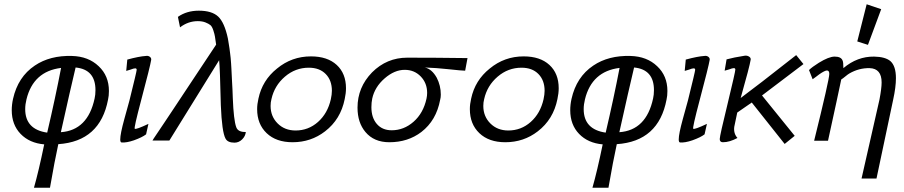

<svg xmlns="http://www.w3.org/2000/svg" viewBox="-20 -658 4233 899"><path d="M486 -192Q449 4 253 17Q236 94 214 221H139Q161 144 187 18Q118 12 76.5 -31Q35 -74 35 -142Q35 -168 41 -195Q64 -298 143 -351Q214 -399 317 -396Q394 -394 442 -348Q490 -303 490 -232Q490 -209 486 -192ZM423 -197Q427 -214 427 -236Q427 -333 334 -342Q310 -242 265 -39Q391 -48 423 -197ZM266 -340Q136 -324 104 -193Q98 -169 98 -147Q98 -52 201 -37Q239 -199 266 -340Z M688 -378Q683 -347 641 -189Q606 -57 611 -55Q618 -51 675 -78L664 -29Q646 -15 607 -1Q572 11 549 9Q543 8 543 -5Q543 -31 562 -100L586 -187Q620 -324 620 -331Q620 -338 613 -338Q606 -338 591 -332L571 -326L576 -379Q631 -394 663 -396Q673 -398 681 -392.5Q689 -387 688 -378Z M1131 -40Q1129 -20 1113.5 -5Q1098 10 1078 10Q1046 10 1036 -9Q1019 -40 1014 -165Q1010 -341 1006 -376Q881 -173 773 0H694L700 -10Q707 -20 719.5 -39Q732 -58 750 -84.5Q768 -111 793 -149Q818 -187 847 -230.5Q876 -274 914 -331.5Q952 -389 992 -449Q988 -476 986.5 -486.5Q985 -497 979 -515.5Q973 -534 965 -540.5Q957 -547 942 -553Q927 -559 906 -559Q861 -559 823 -530L813 -579Q854 -608 911 -608Q972 -608 1001.5 -580.5Q1031 -553 1047 -478Q1049 -466 1051 -453.5Q1053 -441 1054.5 -431.5Q1056 -422 1057.5 -408Q1059 -394 1060 -386.5Q1061 -379 1062 -361.5Q1063 -344 1063.5 -336.5Q1064 -329 1065 -306.5Q1066 -284 1066.5 -276Q1067 -268 1068.5 -239Q1070 -210 1070 -199Q1074 -96 1086 -63Q1094 -39 1131 -40Z M1594 -194Q1575 -99 1502 -43Q1436 8 1350 8Q1273 8 1228.5 -34.5Q1184 -77 1184 -147Q1184 -170 1190 -196Q1208 -282 1277 -337Q1346 -394 1436 -394Q1513 -394 1556.5 -354Q1600 -314 1600 -245Q1600 -221 1594 -194ZM1529 -193Q1534 -216 1534 -233Q1534 -282 1505 -311.5Q1476 -341 1426 -341Q1363 -341 1314 -299Q1265 -257 1251 -194Q1247 -179 1247 -162Q1247 -113 1280 -80Q1313 -47 1364 -47Q1424 -47 1469 -87Q1514 -127 1529 -193Z M2169 -386 2158 -327Q2143 -327 2079 -334Q2025 -340 1969 -342Q2002 -335 2025 -294Q2044 -257 2044 -215Q2044 -202 2041 -191Q2023 -94 1953 -40Q1890 8 1803 8Q1731 8 1691 -40Q1654 -84 1654 -154Q1654 -249 1722 -319Q1791 -388 1887 -388Q2023 -388 2169 -386ZM1977 -196Q1980 -210 1980 -223Q1980 -269 1950 -300Q1920 -331 1875 -331Q1827 -331 1781 -291Q1735 -251 1723 -197Q1719 -178 1719 -156Q1719 -107 1744.5 -77.5Q1770 -48 1814 -48Q1871 -48 1916.5 -88Q1962 -128 1977 -196Z M2590 -194Q2571 -99 2498 -43Q2432 8 2346 8Q2269 8 2224.5 -34.5Q2180 -77 2180 -147Q2180 -170 2186 -196Q2204 -282 2273 -337Q2342 -394 2432 -394Q2509 -394 2552.5 -354Q2596 -314 2596 -245Q2596 -221 2590 -194ZM2525 -193Q2530 -216 2530 -233Q2530 -282 2501 -311.5Q2472 -341 2422 -341Q2359 -341 2310 -299Q2261 -257 2247 -194Q2243 -179 2243 -162Q2243 -113 2276 -80Q2309 -47 2360 -47Q2420 -47 2465 -87Q2510 -127 2525 -193Z M3101 -192Q3064 4 2868 17Q2851 94 2829 221H2754Q2776 144 2802 18Q2733 12 2691.5 -31Q2650 -74 2650 -142Q2650 -168 2656 -195Q2679 -298 2758 -351Q2829 -399 2932 -396Q3009 -394 3057 -348Q3105 -303 3105 -232Q3105 -209 3101 -192ZM3038 -197Q3042 -214 3042 -236Q3042 -333 2949 -342Q2925 -242 2880 -39Q3006 -48 3038 -197ZM2881 -340Q2751 -324 2719 -193Q2713 -169 2713 -147Q2713 -52 2816 -37Q2854 -199 2881 -340Z M3303 -378Q3298 -347 3256 -189Q3221 -57 3226 -55Q3233 -51 3290 -78L3279 -29Q3261 -15 3222 -1Q3187 11 3164 9Q3158 8 3158 -5Q3158 -31 3177 -100L3201 -187Q3235 -324 3235 -331Q3235 -338 3228 -338Q3221 -338 3206 -332L3186 -326L3191 -379Q3246 -394 3278 -396Q3288 -398 3296 -392.5Q3304 -387 3303 -378Z M3708 -400 3742 -358 3548 -211Q3590 -160 3701 -22L3654 16L3500 -178L3432 -131Q3419 -70 3418 -64Q3414 -33 3433 -12Q3396 8 3365 8Q3350 8 3350 -7Q3350 -22 3388 -177Q3423 -322 3423 -332Q3423 -339 3416 -339Q3409 -339 3394 -333Q3375 -327 3373 -327L3382 -380Q3415 -389 3466 -397Q3477 -399 3486.5 -393.5Q3496 -388 3495 -379Q3490 -347 3448 -199Q3520 -252 3708 -400Z M4162 -191 4084 178H4014L4098 -192Q4108 -245 4108 -272Q4108 -337 4052 -339Q4002 -340 3957 -314Q3950 -310 3938 -300Q3926 -290 3919 -286Q3917 -275 3896.5 -180.5Q3876 -86 3857 1H3792Q3863 -286 3863 -312Q3863 -328 3852 -328Q3842 -328 3816 -310Q3812 -307 3801.5 -299Q3791 -291 3785 -287L3768 -330Q3782 -344 3814 -364Q3861 -393 3888 -393Q3918 -393 3925 -375Q3929 -368 3929 -339Q3994 -394 4073 -393Q4125 -392 4149 -372Q4175 -349 4175 -292Q4175 -250 4162 -191ZM4038 -638 4106 -615 4044 -448 3994 -464Z"/></svg>

Font: GFS Neohellenic Rg
Style: Italic
Weight: 400
Italic angle: -12°
Designer: Takis Katsoulidis and George D. Matthiopoulos
Foundry: Takis Katsoulidis and George D. Matthiopoulos
Version: Version 1.0